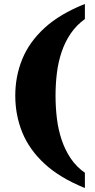

<svg xmlns="http://www.w3.org/2000/svg" viewBox="-20 -801 480 968"><path d="M408 147Q282 96 205 25Q128 -46 92.5 -133Q57 -220 57 -319Q57 -417 92.5 -503.5Q128 -590 205 -660.5Q282 -731 408 -781V-705Q365 -674 336.5 -632Q308 -590 291 -540Q274 -490 267 -434Q260 -378 260 -319Q260 -259 267 -202.5Q274 -146 291 -95.5Q308 -45 336.5 -2.5Q365 40 408 70Z"/></svg>

Font: Noto Rashi Hebrew Black
Style: Regular
Weight: 900
Version: Version 1.006